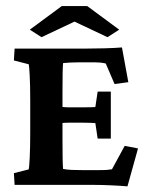

<svg xmlns="http://www.w3.org/2000/svg" viewBox="-20 -624 498 648"><path d="M410.2 4.9Q387.2 2.9 355.5 1.5Q323.7 0 298.8 0H29.3L26.9 -39.6L76.7 -52.2Q78.6 -57.1 80.3 -91.8Q82 -126.5 82 -173.8V-285.6Q82 -334 80.3 -368.4Q78.6 -402.8 76.7 -407.2L26.9 -419.9L29.3 -460H269Q293.5 -460 330.8 -460.9Q368.2 -461.9 391.6 -463.9L413.1 -346.7L366.7 -340.3L336.9 -409.7Q326.2 -412.1 318.1 -412.8Q310.1 -413.6 300.8 -413.6H244.1Q228.5 -413.6 214.6 -412.8Q200.7 -412.1 192.9 -411.1Q190.9 -393.1 190.9 -314V-152.8Q190.9 -72.8 192.9 -53.7Q207 -51.3 222.4 -50.5Q237.8 -49.8 262.7 -49.8H302.2Q332 -49.8 340.1 -50.5Q348.1 -51.3 357.9 -52.7L400.9 -131.8L445.8 -123ZM309.6 -156.2 301.8 -208.5Q296.4 -209 284.2 -209.5Q272 -210 256.8 -210H216.3Q202.6 -210 190.7 -209Q178.7 -208 173.3 -208V-264.6Q178.7 -264.2 190.7 -262.9Q202.6 -261.7 216.3 -261.7H256.8Q272 -261.7 284.2 -262Q296.4 -262.2 301.8 -262.7L309.6 -314.9H354V-156.2ZM382.3 -523.9 342.8 -498.5 205.1 -563.5H257.8L120.1 -498.5L80.6 -523.9L188.5 -603.5H274.4Z"/></svg>

Font: Lateef
Style: Bold
Weight: 700
Designer: SIL International
Foundry: SIL International
Version: Version 4.200